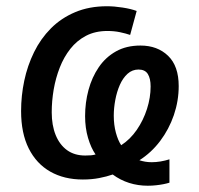

<svg xmlns="http://www.w3.org/2000/svg" viewBox="-20 -568 642 618"><path d="M455.6 29.8Q424.3 29.8 395.8 20.8Q367.2 11.7 342.8 -6.3Q323.2 0.5 299.3 5.1Q275.4 9.8 246.6 9.8Q186.5 9.8 141.8 -15.6Q97.2 -41 72.5 -90.1Q47.9 -139.2 47.9 -210.4Q47.9 -259.8 58.1 -308.3Q68.4 -356.9 89.6 -400.1Q110.8 -443.4 143.8 -476.6Q176.8 -509.8 221.9 -528.8Q267.1 -547.9 324.2 -547.9Q347.7 -547.9 374.5 -543.7Q401.4 -539.6 419.9 -532.7L398.9 -455.6Q384.8 -460.4 366 -464.4Q347.2 -468.3 325.7 -468.3Q286.6 -468.3 257.1 -452.9Q227.5 -437.5 206.5 -410.9Q185.5 -384.3 172.4 -350.6Q159.2 -316.9 152.8 -279.8Q146.5 -242.7 146.5 -206.5Q146.5 -164.6 159.2 -133.3Q171.9 -102.1 195.8 -84.7Q219.7 -67.4 254.4 -67.4Q265.6 -67.4 272.9 -68.1Q280.3 -68.8 287.6 -70.8Q272.9 -91.8 263.4 -124Q253.9 -156.2 253.9 -194.3Q253.9 -237.8 264.9 -278.6Q275.9 -319.3 297.9 -351.6Q319.8 -383.8 353.3 -402.6Q386.7 -421.4 432.1 -421.4Q486.8 -421.4 521 -388.4Q555.2 -355.5 555.2 -291Q555.2 -243.2 539.6 -197.5Q523.9 -151.9 495.6 -114.3Q467.3 -76.7 428.7 -52.2Q437.5 -49.3 447.3 -47.6Q457 -45.9 468.3 -45.9Q481.9 -45.9 496.8 -48.3Q511.7 -50.8 525.4 -55.2V20Q517.6 22.5 506.6 24.7Q495.6 26.9 482.7 28.3Q469.7 29.8 455.6 29.8ZM370.1 -100.6Q398.9 -119.1 420.2 -149.9Q441.4 -180.7 453.1 -217.3Q464.8 -253.9 464.8 -289.6Q464.8 -315.4 455.8 -329.8Q446.8 -344.2 425.8 -344.2Q405.8 -344.2 390.6 -330.6Q375.5 -316.9 365.7 -294.7Q356 -272.5 351.1 -246.3Q346.2 -220.2 346.2 -195.8Q346.2 -166 353 -140.9Q359.9 -115.7 370.1 -100.6Z"/></svg>

Font: Open Sans Medium
Style: Italic
Weight: 500
Italic angle: -12°
Designer: Monotype Design Team
Foundry: Monotype Imaging Inc.
Version: Version 3.000